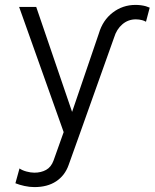

<svg xmlns="http://www.w3.org/2000/svg" viewBox="-20 -536 627 779"><path d="M258.3 133.8Q243.2 176.3 207.8 199.7Q172.4 223.1 119.6 223.1Q100.1 223.1 79.1 218.5Q58.1 213.9 42.5 207.5L59.1 147.5Q70.3 155.3 87.4 159.9Q104.5 164.6 119.6 164.6Q146.5 164.6 167 153.3Q187.5 142.1 197.3 115.2L238.3 0L57.6 -507.8H127L272.5 -82L381.3 -400.9Q397 -454.1 437.5 -485.1Q478 -516.1 529.8 -516.1Q551.8 -516.1 571.8 -510.7Q581.1 -507.8 587.4 -504.9L572.3 -447.8Q564.5 -452.1 557.1 -454.1Q544.4 -457.5 531.2 -457.5Q500 -457.5 476.6 -437.5Q453.1 -417.5 442.9 -383.8L306.2 0Z"/></svg>

Font: Giphurs Light
Style: Regular
Weight: 300
Version: Version 0.920; ttfautohint (v1.8.4.7-5d5b)